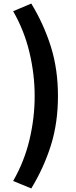

<svg xmlns="http://www.w3.org/2000/svg" viewBox="-20 -857 429 1080"><path d="M156 203 54 161Q117 51 146 -71.5Q175 -194 175 -317Q175 -438 146 -561Q117 -684 54 -794L156 -837Q227 -720 266.5 -593.5Q306 -467 306 -317Q306 -166 266.5 -40Q227 86 156 203Z"/></svg>

Font: Noto Sans TC Thin ExtraBold
Style: Regular
Weight: 800
Version: Version 2.004-H2;hotconv 1.0.118;makeotfexe 2.5.65603